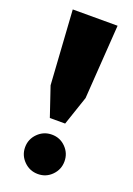

<svg xmlns="http://www.w3.org/2000/svg" viewBox="-139 -756 573 825"><g transform="rotate(20 147.5 -344.0)"><path d="M227 -363 182 -230H112L67 -363L45 -702H250ZM209 -12.5Q183 14 145.5 14Q108 14 81.5 -12.5Q55 -39 55 -76Q55 -113 81.5 -139.5Q108 -166 145.5 -166Q183 -166 209 -139.5Q235 -113 235 -76Q235 -39 209 -12.5Z"/></g></svg>

Font: Cinzel Decorative Black
Style: Regular
Weight: 900
Designer: Natanael Gama
Version: Version 1.001;PS 001.001;hotconv 1.0.56;makeotf.lib2.0.21325